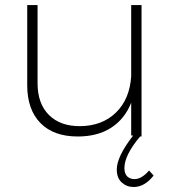

<svg xmlns="http://www.w3.org/2000/svg" viewBox="-20 -541 681 761"><path d="M541 0H535.2Q473.1 74.2 473.1 125Q473.1 147 484.1 158Q495.1 168.9 513.2 168.9Q541.5 168.9 570.8 134.8L588.9 154.8Q553.2 200.2 509.8 200.2Q482.4 200.2 462.6 182.4Q442.9 164.6 442.9 130.9Q442.9 79.6 507.8 -3.9H500V-133.8Q474.6 -69.8 420.9 -34.9Q367.2 0 288.1 0Q192.4 0 140.1 -53.5Q87.9 -106.9 87.9 -203.1V-521H128.9V-210.9Q128.9 -129.9 174.3 -85Q219.7 -40 298.8 -41Q385.3 -42 439.7 -95Q494.1 -147.9 500 -238.8V-521H541Z"/></svg>

Font: Montserrat Ultra Light
Style: Regular
Weight: 200
Designer: Julieta Ulanovsky
Foundry: Julieta Ulanovsky
Version: Version 3.001;PS 003.001;hotconv 1.0.70;makeotf.lib2.5.58329